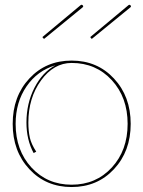

<svg xmlns="http://www.w3.org/2000/svg" viewBox="-20 -774 595 797"><path d="M155.8 -620.1 314.5 -752.4Q318.8 -756.3 323.2 -752Q327.6 -747.6 323.2 -743.7L162.6 -612.3ZM354.5 -620.1 513.2 -752.4Q517.6 -755.9 521.5 -752Q525.9 -747.6 521.5 -743.7L360.8 -612.3ZM32.7 -259.8Q32.7 -374 101.8 -448.2Q170.9 -522.5 277.3 -522.5Q383.8 -522.5 453.1 -448Q522.5 -373.5 522.5 -259.8Q522.5 -146 453.1 -71.8Q383.8 2.4 277.3 2.4Q170.9 2.4 101.8 -71.8Q32.7 -146 32.7 -259.8ZM277.3 -512.7Q203.1 -512.7 150.4 -440.2Q97.7 -367.7 97.7 -265.1Q97.7 -230.5 104 -202.1Q109.9 -175.8 130.4 -144.5L119.6 -138.7Q89.8 -193.8 89.8 -265.1Q89.8 -345.2 123.3 -410.2Q156.7 -475.1 210 -502.9Q135.3 -481 90.1 -415.3Q44.9 -349.6 44.9 -259.8Q44.9 -149.9 110.6 -78.6Q176.3 -7.3 277.3 -7.3Q378.4 -7.3 444.1 -78.6Q509.8 -149.9 509.8 -259.8Q509.8 -369.6 444.1 -441.2Q378.4 -512.7 277.3 -512.7Z"/></svg>

Font: ZnikomitNo25
Style: Regular
Weight: 100
Designer: gluk
Foundry: gluk
Version: Version 0.56